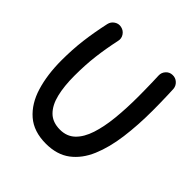

<svg xmlns="http://www.w3.org/2000/svg" viewBox="-203 -869 1066 1066"><g transform="rotate(45 329.5 -336.0)"><path d="M157.7 -705.6Q180.2 -700.7 192.9 -681.4Q205.6 -662.1 200.2 -639.6Q183.1 -560.1 174.3 -488Q165.5 -416 165.5 -330.6Q165.5 -250 180.2 -189.7Q194.8 -129.4 228.8 -95.9Q262.7 -62.5 320.3 -62.5Q374 -62.5 408.7 -95.9Q443.4 -129.4 462.9 -189.2Q482.4 -249 490.5 -328.6Q498.5 -408.2 498.5 -501Q498.5 -524.9 498 -555.2Q497.6 -585.4 496.8 -614.3Q496.1 -643.1 495.1 -662.1Q494.1 -685.1 509.5 -702.1Q524.9 -719.2 547.9 -719.7Q570.8 -720.7 587.6 -705.3Q604.5 -689.9 606 -667Q606.9 -647.5 607.9 -618.2Q608.9 -588.9 609.4 -557.6Q609.9 -526.4 609.9 -501Q609.9 -386.7 596.7 -287.4Q583.5 -188 551.5 -112.5Q519.5 -37.1 463.1 5.4Q406.7 47.9 320.3 47.9Q224.6 47.9 166 -2.9Q107.4 -53.7 80.8 -141.6Q54.2 -229.5 54.2 -341.3Q54.2 -425.8 63.7 -502Q73.2 -578.1 91.8 -663.1Q96.7 -685.5 116.2 -698.2Q135.7 -710.9 157.7 -705.6Z"/></g></svg>

Font: Mikhak SemiBold
Style: Regular
Weight: 600
Designer: Amin Abedi
Version: Version 3.3